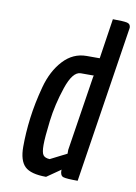

<svg xmlns="http://www.w3.org/2000/svg" viewBox="-83 -777 594 839"><g transform="rotate(10 214.0 -357.5)"><path d="M428 -698Q428 -697 320 0Q270 0 256 -4.5Q242 -9 242 -32Q242 -34 243 -36L181 7Q113 7 86.5 -18.5Q60 -44 60 -105.5Q60 -167 68.5 -234Q77 -301 97 -375.5Q117 -450 160.5 -497Q204 -544 264 -544H322L349 -722Q396 -722 412 -718.5Q428 -715 428 -698ZM252 -465Q216 -465 190 -387.5Q164 -310 155 -236Q146 -162 146 -128.5Q146 -95 154 -84Q162 -73 183 -72L256 -109V-126L308 -460L310 -465Z"/></g></svg>

Font: Economica
Style: Bold Italic
Weight: 700
Designer: Vicente Lamonaca
Foundry: Vicente Lamonaca
Version: Version 1.100